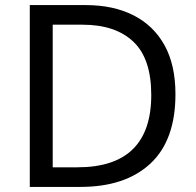

<svg xmlns="http://www.w3.org/2000/svg" viewBox="-20 -734 770 754"><path d="M669 -364Q669 -183 570.5 -91.5Q472 0 296 0H97V-714H317Q425 -714 504 -674Q583 -634 626 -556.5Q669 -479 669 -364ZM574 -361Q574 -504 503.5 -570.5Q433 -637 304 -637H187V-77H284Q574 -77 574 -361Z"/></svg>

Font: Noto Sans Tirhuta
Style: Regular
Weight: 400
Designer: Monotype Design Team
Foundry: Monotype Imaging Inc.
Version: Version 2.003; ttfautohint (v1.8.4.7-5d5b)